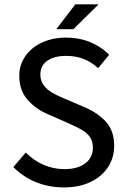

<svg xmlns="http://www.w3.org/2000/svg" viewBox="-20 -838 574 871"><path d="M272 -70.8Q333 -70.8 367.2 -97.2Q401.4 -123.5 401.4 -168.5Q401.4 -197.8 387.5 -217Q373.5 -236.3 352.5 -248.3Q331.5 -260.3 290.5 -278.8L198.7 -319.3Q143.1 -342.3 105.2 -385.3Q67.4 -428.2 67.4 -494.1Q67.4 -543.9 95 -583.5Q122.6 -623 171.1 -645.3Q219.7 -667.5 280.3 -667.5Q338.4 -667.5 388.7 -647Q439 -626.5 475.1 -589.4L425.3 -528.8Q395 -556.6 359.1 -570.6Q323.2 -584.5 279.8 -584.5Q226.6 -584.5 194.8 -562.5Q163.1 -540.5 163.1 -500Q163.1 -472.2 177.7 -452.1Q192.4 -432.1 214.6 -418.9Q236.8 -405.8 269 -392.1L360.8 -353Q425.8 -325.2 461.9 -284.2Q498 -243.2 498 -176.3Q498 -123.5 470.5 -80.6Q442.9 -37.6 391.1 -12.7Q339.4 12.2 270 12.2Q202.1 12.2 143.6 -11.5Q85 -35.2 40.5 -80.1L96.7 -146Q132.8 -109.9 177.7 -90.3Q222.7 -70.8 272 -70.8ZM235.4 -705.6 321.8 -818.4H427.2L313 -705.6Z"/></svg>

Font: Varta SemiBold
Style: Regular
Weight: 600
Designer: Joana Correia, Viktoriya Grabowska, Eben Sorkin
Foundry: Sorkin Type
Version: Version 1.003; ttfautohint (v1.3) -l 8 -r 24 -G 200 -x 12 -H